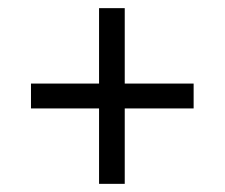

<svg xmlns="http://www.w3.org/2000/svg" viewBox="-20 -593 551 471"><path d="M223 -142H286V-327H455V-388H286V-573H223V-388H56V-327H223Z"/></svg>

Font: Noto Serif Hebrew SemiCondensed Medium
Style: Regular
Weight: 500
Width: 4
Designer: Monotype Design Team
Foundry: Monotype Imaging Inc.
Version: Version 2.004